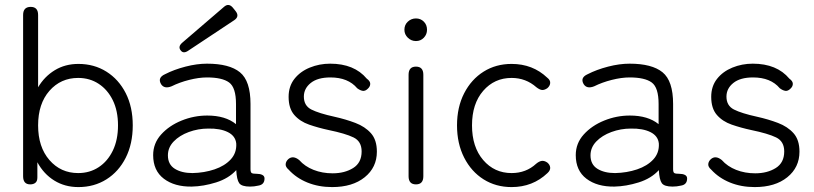

<svg xmlns="http://www.w3.org/2000/svg" viewBox="-20 -750 3310 781"><path d="M299 11Q244 11 201 -15.5Q158 -42 132 -90V-28Q132 -13 124 -6.5Q116 0 103 0Q74 0 74 -33V-689Q74 -722 105 -722Q135 -722 135 -689V-395Q161 -439 203 -464.5Q245 -490 299 -490Q363 -490 413 -458.5Q463 -427 491.5 -371Q520 -315 520 -240Q520 -165 491.5 -108.5Q463 -52 413 -20.5Q363 11 299 11ZM298 -46Q345 -46 381.5 -70Q418 -94 439 -137.5Q460 -181 460 -240Q460 -299 439 -342Q418 -385 381.5 -409Q345 -433 298 -433Q227 -433 181 -380.5Q135 -328 135 -240Q135 -152 181 -99Q227 -46 298 -46Z M760 9Q690 10 646.5 -23Q603 -56 603 -119Q603 -167 635.5 -203Q668 -239 718.5 -259.5Q769 -280 823 -280Q897 -280 940 -245V-327Q940 -394 912 -414.5Q884 -435 822 -435Q789 -435 749.5 -425Q710 -415 678 -399Q648 -387 635 -408Q620 -434 651 -448Q688 -467 734.5 -479Q781 -491 822 -491Q913 -491 956 -456Q999 -421 999 -327V-62Q999 -49 1004 -46Q1009 -43 1025 -43Q1038 -43 1047 -38.5Q1056 -34 1056 -24Q1056 1 1031 5Q1023 7 1014 8Q1005 9 997 9Q963 9 953 -5Q943 -19 941 -58Q910 -24 859 -8Q808 8 760 9ZM763 -46Q811 -47 852.5 -61Q894 -75 918.5 -101.5Q943 -128 941 -166Q938 -197 907 -212.5Q876 -228 827 -227Q786 -227 748 -213Q710 -199 686.5 -174.5Q663 -150 663 -118Q663 -81 691 -63.5Q719 -46 763 -46ZM746 -544Q726 -530 715 -545Q703 -560 721 -576L891 -722Q910 -739 927 -719L939 -704Q955 -683 933 -668Z M1331 11Q1276 11 1230.5 -7.5Q1185 -26 1154 -60Q1141 -71 1142 -82.5Q1143 -94 1153 -103Q1172 -119 1197 -99Q1220 -73 1255.5 -59Q1291 -45 1333 -45Q1382 -45 1416.5 -66.5Q1451 -88 1451 -134Q1451 -175 1418 -191Q1385 -207 1317 -221Q1275 -230 1237.5 -243Q1200 -256 1177 -282.5Q1154 -309 1154 -356Q1154 -399 1177.5 -429Q1201 -459 1240 -475Q1279 -491 1323 -491Q1421 -491 1472 -430Q1486 -420 1486 -409Q1486 -398 1476 -389Q1466 -379 1455.5 -380.5Q1445 -382 1433 -391Q1396 -435 1324 -435Q1272 -435 1244 -412.5Q1216 -390 1216 -357Q1216 -320 1246.5 -304.5Q1277 -289 1341 -275Q1386 -265 1425.5 -250Q1465 -235 1489 -208Q1513 -181 1513 -133Q1513 -69 1463.5 -29Q1414 11 1331 11Z M1672 0Q1642 0 1642 -33V-446Q1642 -479 1672 -479Q1702 -479 1702 -446V-33Q1702 0 1672 0ZM1672 -583Q1653 -583 1639 -596.5Q1625 -610 1625 -629Q1625 -649 1639 -662Q1653 -675 1672 -675Q1691 -675 1704 -662Q1717 -649 1717 -629Q1717 -610 1704 -596.5Q1691 -583 1672 -583Z M2061 11Q1997 11 1947 -20.5Q1897 -52 1868 -109Q1839 -166 1839 -240Q1839 -314 1868 -370.5Q1897 -427 1947 -458.5Q1997 -490 2061 -490Q2147 -490 2206 -434Q2219 -424 2218 -412Q2217 -400 2206 -391Q2194 -383 2184.5 -384Q2175 -385 2162 -395Q2119 -433 2061 -433Q1991 -433 1945.5 -380.5Q1900 -328 1900 -240Q1900 -152 1945.5 -99Q1991 -46 2061 -46Q2120 -46 2161 -84Q2173 -94 2183.5 -95.5Q2194 -97 2206 -89Q2217 -80 2218 -68.5Q2219 -57 2207 -46Q2147 11 2061 11Z M2479 9Q2409 10 2365.5 -23Q2322 -56 2322 -119Q2322 -167 2354.5 -203Q2387 -239 2437.5 -259.5Q2488 -280 2542 -280Q2616 -280 2659 -245V-327Q2659 -394 2631 -414.5Q2603 -435 2541 -435Q2508 -435 2468.5 -425Q2429 -415 2397 -399Q2367 -387 2354 -408Q2339 -434 2370 -448Q2407 -467 2453.5 -479Q2500 -491 2541 -491Q2632 -491 2675 -456Q2718 -421 2718 -327V-62Q2718 -49 2723 -46Q2728 -43 2744 -43Q2757 -43 2766 -38.5Q2775 -34 2775 -24Q2775 1 2750 5Q2742 7 2733 8Q2724 9 2716 9Q2682 9 2672 -5Q2662 -19 2660 -58Q2629 -24 2578 -8Q2527 8 2479 9ZM2482 -46Q2530 -47 2571.5 -61Q2613 -75 2637.5 -101.5Q2662 -128 2660 -166Q2657 -197 2626 -212.5Q2595 -228 2546 -227Q2505 -227 2467 -213Q2429 -199 2405.5 -174.5Q2382 -150 2382 -118Q2382 -81 2410 -63.5Q2438 -46 2482 -46Z M3050 11Q2995 11 2949.5 -7.5Q2904 -26 2873 -60Q2860 -71 2861 -82.5Q2862 -94 2872 -103Q2891 -119 2916 -99Q2939 -73 2974.5 -59Q3010 -45 3052 -45Q3101 -45 3135.5 -66.5Q3170 -88 3170 -134Q3170 -175 3137 -191Q3104 -207 3036 -221Q2994 -230 2956.5 -243Q2919 -256 2896 -282.5Q2873 -309 2873 -356Q2873 -399 2896.5 -429Q2920 -459 2959 -475Q2998 -491 3042 -491Q3140 -491 3191 -430Q3205 -420 3205 -409Q3205 -398 3195 -389Q3185 -379 3174.5 -380.5Q3164 -382 3152 -391Q3115 -435 3043 -435Q2991 -435 2963 -412.5Q2935 -390 2935 -357Q2935 -320 2965.5 -304.5Q2996 -289 3060 -275Q3105 -265 3144.5 -250Q3184 -235 3208 -208Q3232 -181 3232 -133Q3232 -69 3182.5 -29Q3133 11 3050 11Z"/></svg>

Font: Shin Retro Maru Gothic Regular
Style: Regular
Weight: 400
Designer: Iose
Foundry: Typographish
Version: Version 1.002